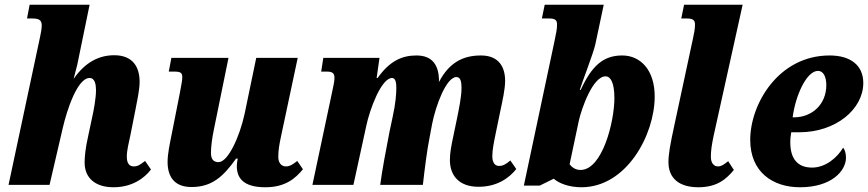

<svg xmlns="http://www.w3.org/2000/svg" viewBox="-20 -780 3662 810"><path d="M459 10C537 10 589 -28 617 -65L592 -101C572 -86 563 -78 544 -78C525 -78 515 -92 515 -119C515 -146 523 -176 531 -214L551 -315C558 -353 569 -399 569 -435C569 -494 543 -547 462 -547C395 -547 338 -515 292 -449H291C295 -464 302 -490 306 -507L358 -760H105L94 -702H117C150 -702 156 -691 156 -672C156 -657 152 -639 149 -624L16 0H189L245 -241C262 -314 306 -451 358 -451C381 -451 385 -422 385 -399C385 -366 375 -312 369 -286L352 -206C340 -154 337 -117 337 -94C337 -30 381 10 459 10Z M1100 10C1184 10 1227 -28 1258 -66L1234 -101C1215 -86 1203 -78 1186 -78C1167 -78 1154 -93 1154 -118C1154 -148 1159 -173 1165 -202L1236 -536H1061L1012 -300C991 -203 942 -96 902 -96C879 -96 870 -110 870 -136C870 -161 875 -200 883 -237L944 -536H703L692 -478H715C743 -478 749 -472 749 -454C749 -440 745 -423 739 -389L704 -212C697 -177 687 -132 687 -97C687 -40 711 9 788 9C874 9 922 -35 976 -111H983C981 -102 979 -89 979 -80C979 -31 1004 10 1100 10Z M1999 8C2078 8 2129 -30 2158 -67L2133 -103C2115 -88 2103 -80 2085 -80C2068 -80 2057 -94 2057 -121C2057 -147 2063 -177 2071 -216L2091 -313C2099 -351 2111 -403 2111 -439C2111 -494 2087 -546 2009 -546C1932 -546 1875 -515 1833 -436H1831C1832 -439 1832 -443 1832 -445C1830 -499 1809 -546 1737 -546C1677 -546 1625 -524 1573 -451H1569L1581 -536H1344L1335 -478H1358C1383 -478 1391 -471 1391 -451C1391 -433 1385 -413 1382 -396L1298 0H1471L1525 -248C1540 -320 1589 -451 1634 -451C1650 -451 1652 -428 1652 -409C1652 -384 1649 -344 1637 -289L1623 -223C1610 -156 1592 -62 1584 0H1764C1771 -63 1782 -149 1791 -193L1803 -257C1818 -333 1862 -455 1906 -455C1925 -455 1927 -429 1927 -409C1927 -371 1916 -321 1910 -290L1893 -208C1883 -162 1878 -133 1878 -105C1878 -42 1914 8 1999 8Z M2433 10C2623 10 2742 -211 2742 -373C2742 -486 2681 -546 2605 -546C2524 -546 2476 -501 2430 -401H2426C2435 -432 2484 -556 2492 -595L2527 -760H2278L2266 -702H2297C2324 -702 2330 -694 2330 -676C2330 -654 2326 -641 2319 -605L2190 3H2257L2316 -26C2339 -6 2381 10 2433 10ZM2429 -63C2408 -63 2393 -74 2383 -87L2422 -271C2433 -320 2480 -458 2535 -458C2555 -458 2572 -433 2572 -366C2572 -266 2521 -63 2429 -63Z M2926 10C3007 10 3045 -26 3076 -63L3052 -100C3033 -85 3023 -78 3009 -78C2991 -78 2979 -93 2979 -118C2979 -144 2982 -166 2991 -209L3113 -760H2866L2854 -702H2878C2906 -702 2912 -693 2912 -676C2912 -658 2908 -638 2904 -620L2825 -252C2807 -169 2800 -129 2800 -96C2800 -28 2845 10 2926 10Z M3355 10C3488 10 3549 -59 3549 -115C3549 -133 3544 -149 3537 -157C3512 -115 3463 -73 3406 -73C3344 -73 3314 -111 3314 -180C3314 -196 3316 -210 3318 -222H3352C3507 -222 3622 -320 3622 -430C3622 -503 3570 -546 3480 -546C3264 -546 3145 -341 3145 -190C3145 -54 3240 10 3355 10ZM3330 -285H3324C3336 -378 3383 -481 3431 -481C3453 -481 3466 -457 3466 -421C3466 -339 3405 -285 3330 -285Z"/></svg>

Font: Noto Serif Condensed Black
Style: Italic
Weight: 900
Width: 3
Italic angle: -12°
Designer: Monotype Design Team
Foundry: Monotype Imaging Inc.
Version: Version 2.013